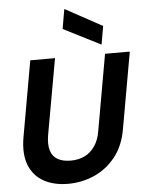

<svg xmlns="http://www.w3.org/2000/svg" viewBox="-63 -1020 815 1082"><g transform="rotate(-5 344.5 -479.0)"><path d="M279 12Q199 12 141.5 -19.5Q84 -51 59 -114Q34 -177 50 -271L126 -700H266L189 -269Q181 -219 191 -185Q201 -151 230 -134Q259 -117 304 -117Q349 -117 383.5 -134Q418 -151 441.5 -185.5Q465 -220 473 -270L549 -700H689L613 -271Q597 -175 547 -112.5Q497 -50 427 -19Q357 12 279 12ZM534 -753 323 -860 342 -970H345L552 -857Z"/></g></svg>

Font: DM Sans 36pt ExtraBold
Style: Italic
Weight: 800
Italic angle: -10°
Designer: Colophon Foundry, Jonny Pinhorn
Foundry: Colophon Foundry
Version: Version 4.004;gftools[0.9.30]